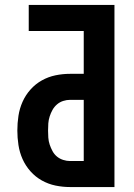

<svg xmlns="http://www.w3.org/2000/svg" viewBox="-20 -755 540 775"><path d="M263 0Q233 0 204 -6Q175 -12 149 -26.5Q123 -41 103 -63.5Q83 -86 71 -113Q59 -140 54.5 -169.5Q50 -199 50 -228Q50 -258 54.5 -287.5Q59 -317 71 -344Q83 -371 103 -393.5Q123 -416 149 -430.5Q175 -445 204 -451Q233 -457 263 -457H318V-630H96V-735H442V0ZM318 -105V-352H263Q249 -352 235 -347.5Q221 -343 210 -333.5Q199 -324 192 -311.5Q185 -299 180.5 -285Q176 -271 175 -257Q174 -243 174 -228Q174 -214 175 -199.5Q176 -185 180.5 -171.5Q185 -158 192 -145Q199 -132 210 -123Q221 -114 235 -109.5Q249 -105 263 -105Z"/></svg>

Font: Iosevka SS18 Extrabold
Style: Regular
Weight: 800
Monospace: yes
Designer: Belleve Invis
Foundry: Belleve Invis
Version: Version 25.1.1; ttfautohint (v1.8.4)